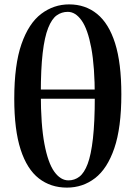

<svg xmlns="http://www.w3.org/2000/svg" viewBox="-20 -839 617 875"><path d="M285 16Q211 16 157 -26Q103 -68 74 -157.5Q45 -247 45 -389Q45 -544 78 -638.5Q111 -733 168 -776Q225 -819 295 -819Q369 -819 422.5 -775.5Q476 -732 504.5 -642Q533 -552 533 -409Q533 -257 501 -163.5Q469 -70 413 -27Q357 16 285 16ZM292 -17Q320 -17 342 -34Q364 -51 379.5 -92Q395 -133 403.5 -207.5Q412 -282 412 -397Q412 -535 396 -620.5Q380 -706 352 -745.5Q324 -785 289 -785Q261 -785 238.5 -769Q216 -753 199.5 -711.5Q183 -670 174.5 -597.5Q166 -525 166 -412Q166 -270 182.5 -183Q199 -96 227.5 -56.5Q256 -17 292 -17ZM91 -389V-431H491V-389Z"/></svg>

Font: Noto Serif TC
Style: Bold
Weight: 700
Designer: Ryoko NISHIZUKA 西塚涼子 (kana & ideographs); Frank Grießhammer (Latin, Greek & Cyrillic); Wenlong ZHANG 张文龙 (bopomofo); San
Foundry: Adobe
Version: Version 2.002-H1;hotconv 1.1.0;makeotfexe 2.6.0